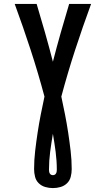

<svg xmlns="http://www.w3.org/2000/svg" viewBox="-20 -755 540 980"><path d="M250 205Q230 205 211 199.5Q192 194 178 180.5Q164 167 159 147.5Q154 128 154 108Q154 62 159.5 15Q165 -32 172 -78Q179 -124 188 -170Q197 -216 207 -262Q175 -382 136.5 -500Q98 -618 55 -735H167Q189 -662 210 -588Q231 -514 250 -440Q269 -514 290 -588Q311 -662 333 -735H445Q402 -618 363.5 -500Q325 -382 293 -262Q303 -216 312 -170Q321 -124 328 -78Q335 -32 340.5 15Q346 62 346 108Q346 128 341 147.5Q336 167 322 180.5Q308 194 289 199.5Q270 205 250 205ZM250 139Q255 139 259 137Q263 135 265.5 131Q268 127 269 122Q270 117 270 112Q270 66 264 20Q258 -26 250 -72Q242 -26 236 20Q230 66 230 112Q230 117 231 122Q232 127 234.5 131Q237 135 241 137Q245 139 250 139Z"/></svg>

Font: Iosevka Slab
Style: Bold
Weight: 700
Monospace: yes
Designer: Belleve Invis
Foundry: Belleve Invis
Version: Version 11.1.1; ttfautohint (v1.8.3)